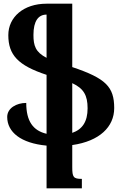

<svg xmlns="http://www.w3.org/2000/svg" viewBox="-20 -780 671 1039"><path d="M232 239H423V188C377 188 371 179 371 124V5C519 -16 598 -94 598 -195C598 -310 553 -356 371 -417V-760H232C107 -760 25 -687 25 -590C25 -483 77 -426 232 -375V-56C159 -73 122 -124 122 -223C69 -223 19 -195 19 -147C19 -65 93 -5 232 8ZM454 -194C454 -122 426 -80 371 -61V-330C433 -301 454 -264 454 -194ZM161 -591C161 -667 188 -701 232 -701V-467C172 -498 161 -533 161 -591Z"/></svg>

Font: Noto Serif Armenian ExtraCondensed ExtraBold
Style: Regular
Weight: 800
Width: 2
Designer: Monotype Design Team
Foundry: Monotype Imaging Inc.
Version: Version 2.008